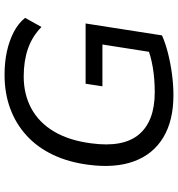

<svg xmlns="http://www.w3.org/2000/svg" viewBox="10 -764 763 822"><g transform="rotate(-90 391.0 -352.5)"><path d="M395 9Q286 9 214 -34.5Q142 -78 112 -159.5Q82 -241 97 -354Q108 -440 140 -507Q172 -574 222.5 -620Q273 -666 338.5 -690Q404 -714 482 -714Q536 -714 582 -704Q628 -694 665.5 -674.5Q703 -655 726 -626L687 -556Q646 -596 593.5 -614Q541 -632 475 -632Q398 -632 337.5 -599Q277 -566 239 -501.5Q201 -437 189 -344Q170 -206 227 -138.5Q284 -71 408 -71Q465 -71 515 -79.5Q565 -88 606 -105L574 -53L612 -295H433L444 -367H702L651 -40Q620 -26 577.5 -15Q535 -4 487.5 2.5Q440 9 395 9Z"/></g></svg>

Font: Nunito Sans 7pt
Style: Italic
Weight: 400
Italic angle: -9°
Designer: Vernon Adams
Foundry: Vernon Adams
Version: Version 3.101;gftools[0.9.27]